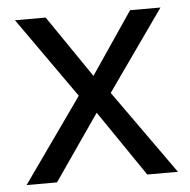

<svg xmlns="http://www.w3.org/2000/svg" viewBox="-44 -580 617 623"><g transform="rotate(-5 264.5 -268.0)"><path d="M212 -274 27 -536H127L265 -334L402 -536H501L316 -274L511 0H411L265 -214L117 0H18Z"/></g></svg>

Font: Noto Sans Rejang
Style: Regular
Weight: 400
Designer: Monotype Design Team
Foundry: Monotype Imaging Inc.
Version: Version 2.001; ttfautohint (v1.8.4.7-5d5b)